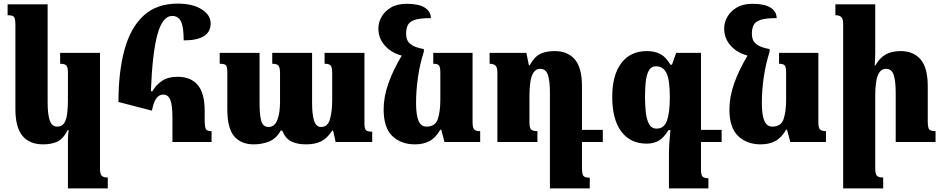

<svg xmlns="http://www.w3.org/2000/svg" viewBox="-20 -784 5207 1060"><path d="M355 256V-8Q355 -22 356 -37Q357 -52 359 -66H354Q327 -15 294.5 -1Q262 13 218 13Q143 13 104 -34Q65 -81 65 -182V-646Q65 -679 58 -689.5Q51 -700 22 -700V-760H243V-217Q243 -154 254.5 -119.5Q266 -85 296 -85Q322 -85 334.5 -104.5Q347 -124 351 -157.5Q355 -191 355 -233V-383Q355 -412 346.5 -422Q338 -432 312 -432V-492H532V147Q532 178 542 187Q552 196 575 196V256Z M819 -173 634 -221Q634 -388 667.5 -510Q701 -632 773 -698Q845 -764 961 -764Q1044 -764 1093.5 -732.5Q1143 -701 1143 -655Q1143 -561 994 -561Q994 -636 979 -666Q964 -696 931 -696Q877 -696 849 -593Q821 -490 813 -280H821Q842 -316 875 -338Q908 -360 960 -360Q1034 -360 1072 -314.5Q1110 -269 1110 -172V-123Q1110 -83 1116.5 -71.5Q1123 -60 1148 -60V0H932V-136Q932 -204 920 -233Q908 -262 881 -262Q857 -262 841.5 -238.5Q826 -215 819 -173Z M1772 -492H1992V-102Q1992 -77 1999 -67Q2006 -57 2035 -57V0H1833L1819 -63H1814Q1787 -21 1753.5 -4Q1720 13 1669 13Q1621 13 1588.5 -3Q1556 -19 1538 -63H1530Q1504 -17 1464 -2Q1424 13 1382 13Q1310 13 1272.5 -32Q1235 -77 1235 -180V-384Q1235 -415 1227.5 -423.5Q1220 -432 1193 -432V-492H1413V-215Q1413 -152 1422 -117.5Q1431 -83 1463 -83Q1496 -83 1511 -121.5Q1526 -160 1526 -221V-379Q1526 -411 1517.5 -421.5Q1509 -432 1483 -432V-492H1703V-215Q1703 -152 1714 -117.5Q1725 -83 1753 -83Q1789 -83 1801.5 -125.5Q1814 -168 1814 -233V-381Q1814 -410 1806.5 -421Q1799 -432 1772 -432Z M2271 13Q2194 13 2146 -33Q2098 -79 2098 -180Q2098 -249 2124 -323Q2150 -397 2198 -477Q2141 -492 2105 -532Q2069 -572 2069 -627Q2069 -660 2086.5 -691Q2104 -722 2138.5 -742.5Q2173 -763 2226 -763Q2292 -763 2325 -742Q2358 -721 2359 -684Q2298 -684 2269 -674Q2240 -664 2231 -644.5Q2222 -625 2222 -597Q2222 -579 2228.5 -563Q2235 -547 2256 -534Q2277 -521 2320 -513V-499Q2298 -430 2287.5 -357.5Q2277 -285 2277 -215Q2277 -150 2290.5 -117.5Q2304 -85 2335 -85Q2383 -85 2397 -126.5Q2411 -168 2411 -233V-383Q2411 -412 2404 -422Q2397 -432 2372 -432V-492H2589V-109Q2589 -78 2598.5 -69Q2608 -60 2631 -60V0H2434L2416 -68H2411Q2385 -23 2351 -5Q2317 13 2271 13Z M3193 143Q3193 176 3200.5 186.5Q3208 197 3236 197V256H3016V-273Q3016 -336 3005 -370Q2994 -404 2963 -404Q2939 -404 2926 -384.5Q2913 -365 2908 -331.5Q2903 -298 2903 -258V-110Q2903 -80 2911.5 -70Q2920 -60 2947 -60V0H2726V-383Q2726 -412 2715.5 -422Q2705 -432 2683 -432V-492H2886L2900 -423H2904Q2930 -470 2961.5 -486Q2993 -502 3043 -502Q3114 -502 3153.5 -456Q3193 -410 3193 -308V-67H3308V0H3193Z M3713 -492H3850V-67H3964V0H3850V153Q3850 183 3859.5 191.5Q3869 200 3891 200V256H3673V60Q3673 44 3674.5 17.5Q3676 -9 3681 -66H3671Q3645 -24 3617 -7.5Q3589 9 3550 9Q3460 9 3410 -58Q3360 -125 3360 -249Q3360 -369 3410 -435.5Q3460 -502 3552 -502Q3595 -502 3626.5 -485Q3658 -468 3681 -427H3690ZM3605 -74Q3647 -74 3662.5 -119Q3678 -164 3678 -247Q3678 -343 3659.5 -380.5Q3641 -418 3602 -418Q3574 -418 3561 -392.5Q3548 -367 3544.5 -327.5Q3541 -288 3541 -248Q3541 -207 3545 -167Q3549 -127 3562.5 -100.5Q3576 -74 3605 -74Z M4180 13Q4103 13 4055 -33Q4007 -79 4007 -180Q4007 -249 4033 -323Q4059 -397 4107 -477Q4050 -492 4014 -532Q3978 -572 3978 -627Q3978 -660 3995.5 -691Q4013 -722 4047.5 -742.5Q4082 -763 4135 -763Q4201 -763 4234 -742Q4267 -721 4268 -684Q4207 -684 4178 -674Q4149 -664 4140 -644.5Q4131 -625 4131 -597Q4131 -579 4137.5 -563Q4144 -547 4165 -534Q4186 -521 4229 -513V-499Q4207 -430 4196.5 -357.5Q4186 -285 4186 -215Q4186 -150 4199.5 -117.5Q4213 -85 4244 -85Q4292 -85 4306 -126.5Q4320 -168 4320 -233V-383Q4320 -412 4313 -422Q4306 -432 4281 -432V-492H4498V-109Q4498 -78 4507.5 -69Q4517 -60 4540 -60V0H4343L4325 -68H4320Q4294 -23 4260 -5Q4226 13 4180 13Z M5145 -60V0H4925V-273Q4925 -336 4914 -370Q4903 -404 4872 -404Q4848 -404 4835 -384.5Q4822 -365 4817 -331.5Q4812 -298 4812 -258V146Q4812 175 4820.5 185.5Q4829 196 4856 196V256H4635V-651Q4635 -680 4624.5 -690Q4614 -700 4592 -700V-760H4812V-492Q4812 -474 4811 -456.5Q4810 -439 4809 -423H4813Q4835 -463 4868.5 -482.5Q4902 -502 4952 -502Q5023 -502 5062.5 -456Q5102 -410 5102 -308V-114Q5102 -81 5109.5 -70.5Q5117 -60 5145 -60Z"/></svg>

Font: Noto Serif Armenian SemiCondensed Black
Style: Regular
Weight: 900
Width: 4
Designer: Monotype Design Team
Foundry: Monotype Imaging Inc.
Version: Version 2.008; ttfautohint (v1.8.4.7-5d5b)